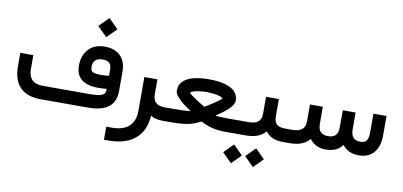

<svg xmlns="http://www.w3.org/2000/svg" viewBox="-84 -1005 3184 1518"><g transform="rotate(10 1508.0 -245.5)"><path d="M609.4 -649.9 686 -726.6 762.7 -649.9 686 -573.2ZM512.7 -315.4Q512.7 -396 559.3 -447Q606 -498 688.5 -498Q771.5 -498 815.9 -452.4Q860.4 -406.7 860.4 -329.1V-173.3Q860.4 -85.9 806.2 -43Q752 0 637.7 0H261.7Q152.3 0 95.7 -57.1Q39.1 -114.3 39.1 -225.6V-323.7V-333.5H48.8H133.8H143.6V-323.7V-226.1Q143.6 -165.5 172.1 -136.5Q200.7 -107.4 260.3 -107.4H639.2Q690.9 -107.4 718.3 -115Q745.6 -122.6 753.4 -135Q761.2 -147.5 761.2 -169.9V-171.4Q721.7 -168 696.3 -168Q512.7 -168 512.7 -315.4ZM689.5 -395Q612.8 -395 612.8 -320.8Q612.8 -291.5 631.1 -282Q649.4 -272.5 700.2 -272.5Q728 -272.5 761.2 -276.4V-330.6Q761.2 -395 689.5 -395Z M1246.1 0H1238.3Q1175.3 0 1143.1 -24.4Q1137.2 94.7 1062.7 160.4Q988.3 226.1 854.5 228L819.3 228.5H809.6V218.8V133.3V123.5H819.3H853.5Q944.8 123.5 991.5 80.8Q1038.1 38.1 1038.1 -44.9V-305.7V-315.4H1047.9H1133.3H1143.1V-305.7V-196.8Q1143.1 -150.9 1166.3 -129.2Q1189.5 -107.4 1238.3 -107.4H1246.1Q1258.3 -107.4 1258.3 -57.1V-51.8Q1258.3 0 1246.1 0Z M1790 0H1736.3Q1631.8 0 1544.9 -47.9Q1490.7 -19 1439.5 -9.5Q1388.2 0 1314.9 0H1241.2Q1229 0 1229 -51.8V-57.1Q1229 -107.4 1241.2 -107.4H1314.5Q1397 -107.4 1446.8 -113.3Q1432.6 -122.6 1421.6 -130.1Q1410.6 -137.7 1392.6 -150.4Q1374.5 -163.1 1361.6 -175.3Q1348.6 -187.5 1335.7 -201.2Q1322.8 -214.8 1315.9 -229Q1309.1 -243.2 1309.1 -255.4Q1309.1 -279.8 1317.6 -299.6Q1326.2 -319.3 1342.3 -333.5Q1358.4 -347.7 1379.6 -358.2Q1400.9 -368.7 1428 -374.8Q1455.1 -380.9 1484.1 -383.8Q1513.2 -386.7 1545.9 -386.7Q1585.4 -386.7 1619.6 -382.6Q1653.8 -378.4 1684.1 -368.9Q1714.4 -359.4 1735.8 -344.5Q1757.3 -329.6 1769.8 -306.9Q1782.2 -284.2 1782.2 -255.4Q1782.2 -201.2 1644 -112.8Q1682.6 -107.4 1739.3 -107.4H1790Q1802.2 -107.4 1802.2 -57.1V-51.8Q1802.2 0 1790 0ZM1545.4 -166Q1576.2 -183.6 1622.6 -214.4Q1668.9 -245.1 1674.8 -255.4Q1674.3 -258.8 1668.5 -262.7Q1662.6 -266.6 1651.4 -270.3Q1640.1 -273.9 1625 -277.1Q1609.9 -280.3 1588.9 -282.2Q1567.9 -284.2 1544.9 -284.2Q1507.8 -284.2 1477.3 -279.1Q1446.8 -273.9 1431.9 -267.6Q1417 -261.2 1416 -255.4Q1421.9 -244.6 1468 -214.4Q1514.2 -184.1 1545.4 -166Z M1931.6 161.6 2006.3 86.4 2081.5 161.6 2006.3 236.8ZM1754.9 161.6 1830.1 86.4 1904.8 161.6 1830.1 236.8ZM2217.8 0H2207.5Q2157.2 0 2123 -14.6Q2088.9 -29.3 2066.4 -60.1Q2039.6 -29.3 1999.8 -14.6Q1960 0 1902.3 0H1784.7Q1772.5 0 1772.5 -51.8V-57.1Q1772.5 -107.4 1784.7 -107.4H1904.8Q1963.4 -107.4 1988 -127.9Q2012.7 -148.4 2012.7 -192.9V-318.8V-328.6H2022.5H2106H2115.7V-318.8V-192.9Q2115.7 -147.5 2135.7 -127.4Q2155.8 -107.4 2207 -107.4H2217.8Q2230 -107.4 2230 -57.1V-51.8Q2230 0 2217.8 0Z M2212.9 -107.4H2259.3Q2313.5 -107.4 2339.4 -128.4Q2365.2 -149.4 2365.2 -192.4V-319.3V-329.1H2375H2458.5H2468.3V-319.3L2468.8 -191.4Q2469.2 -147.9 2488.8 -127.7Q2508.3 -107.4 2550.3 -107.4Q2589.8 -107.4 2609.1 -127.9Q2628.4 -148.4 2628.4 -191.9L2628.9 -319.3V-329.1H2638.7H2721.7H2731.4V-319.3L2731.9 -192.9Q2732.4 -148.9 2751.5 -128.4Q2770.5 -107.9 2810.5 -107.9Q2841.8 -107.9 2856.9 -127.4Q2872.1 -147 2872.1 -190.9V-335V-344.7H2881.8H2967.3H2977.1V-335V-187Q2977.1 -99.1 2934.1 -49.6Q2891.1 0 2813.5 0Q2727.1 0 2682.6 -60.5Q2640.1 0 2548.3 0Q2465.3 0 2418.9 -62Q2369.1 0 2258.8 0H2212.9Q2200.7 0 2200.7 -51.8V-57.1Q2200.7 -107.4 2212.9 -107.4Z"/></g></svg>

Font: Shabnam Medium FD-WOL
Style: Medium-FD-WOL
Weight: 500
Foundry: DejaVu fonts team - Redesigned by Saber Rastikerdar - Based on Vazir font
Version: Version 5.0.1